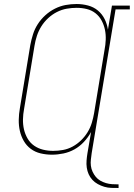

<svg xmlns="http://www.w3.org/2000/svg" viewBox="-20 -763 667 957"><path d="M571 174Q553 174 535 173.5Q517 173 500 168Q483 163 467.5 154.5Q452 146 440.5 133.5Q429 121 422 105.5Q415 90 412.5 72.5Q410 55 411.5 36.5Q413 18 416 0L434 -105Q419 -78 398 -55.5Q377 -33 351 -18.5Q325 -4 296 2Q267 8 239 8Q210 8 182.5 1.5Q155 -5 133.5 -21Q112 -37 98.5 -60.5Q85 -84 79 -110.5Q73 -137 73.5 -166Q74 -195 79 -223L131 -538Q136 -565 144.5 -592Q153 -619 168.5 -643Q184 -667 206 -687Q228 -707 254 -720Q280 -733 307 -738Q334 -743 362 -743Q391 -743 419 -735.5Q447 -728 468 -710.5Q489 -693 501.5 -668Q514 -643 518 -615L538 -735H627V-716H556L437 0Q435 16 433 32Q431 48 433 63.5Q435 79 441.5 93Q448 107 457.5 118.5Q467 130 480 137.5Q493 145 508 149.5Q523 154 539 155Q555 156 571 156ZM245 -11Q269 -11 294 -15.5Q319 -20 342 -32.5Q365 -45 384 -63.5Q403 -82 416.5 -104Q430 -126 437.5 -150.5Q445 -175 449 -199L501 -514Q506 -539 507 -565Q508 -591 503 -615Q498 -639 486.5 -660.5Q475 -682 456 -697Q437 -712 412.5 -718Q388 -724 362 -724Q337 -724 312 -719.5Q287 -715 263.5 -703Q240 -691 220 -672.5Q200 -654 186 -631.5Q172 -609 164 -584.5Q156 -560 152 -535L100 -220Q95 -194 94.5 -168Q94 -142 99.5 -118Q105 -94 117.5 -72.5Q130 -51 150 -37Q170 -23 194.5 -17Q219 -11 245 -11Z"/></svg>

Font: Iosevka Etoile Thin Oblique
Style: Regular
Weight: 100
Italic angle: -9°
Designer: Belleve Invis
Foundry: Belleve Invis
Version: Version 15.5.2; ttfautohint (v1.8.4)